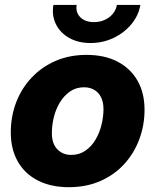

<svg xmlns="http://www.w3.org/2000/svg" viewBox="-20 -759 639 790"><path d="M263.2 11.2Q189.5 11.2 135.7 -16.4Q82 -43.9 53.2 -94.5Q24.4 -145 24.4 -213.9Q24.4 -280.3 46.6 -338.1Q68.8 -396 110.4 -439.9Q151.9 -483.9 209 -508.5Q266.1 -533.2 335.9 -533.2Q410.2 -533.2 463.6 -505.4Q517.1 -477.5 545.9 -427Q574.7 -376.5 574.7 -307.6Q574.7 -243.7 553.2 -186Q531.7 -128.4 491.2 -84Q450.7 -39.6 393.1 -14.2Q335.4 11.2 263.2 11.2ZM272.9 -121.6Q306.2 -121.6 331.3 -138.9Q356.4 -156.2 373 -184.3Q389.6 -212.4 397.7 -245.6Q405.8 -278.8 405.8 -310.1Q405.8 -339.4 395.5 -359.4Q385.3 -379.4 367.2 -389.6Q349.1 -399.9 326.2 -399.9Q293 -399.9 268.1 -382.6Q243.2 -365.2 226.3 -337.4Q209.5 -309.6 201.4 -276.4Q193.4 -243.2 193.4 -211.4Q193.4 -168 215.8 -144.8Q238.3 -121.6 272.9 -121.6ZM352.5 -582Q301.8 -582 264.6 -603Q227.5 -624 210 -659.7Q192.4 -695.3 199.7 -738.8H295.4Q290.5 -708 310.5 -688Q330.6 -668 366.7 -668Q390.6 -668 410.6 -677Q430.7 -686 444.1 -702.1Q457.5 -718.3 460.9 -738.8H557.6Q550.3 -695.3 520.8 -659.7Q491.2 -624 447.3 -603Q403.3 -582 352.5 -582Z"/></svg>

Font: Inter 28pt ExtraBold
Style: Italic
Weight: 800
Italic angle: -9.3988°
Designer: Rasmus Andersson
Foundry: rsms
Version: Version 4.001;git-66647c0bb